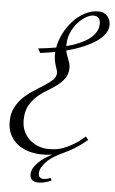

<svg xmlns="http://www.w3.org/2000/svg" viewBox="-83 -740 553 924"><g transform="rotate(5 194.0 -278.0)"><path d="M200.7 129.9Q188 135.7 171.6 140.4Q155.3 145 139.6 145Q115.7 145 106.4 134.5Q97.2 124 97.2 110.4Q97.2 93.8 105.7 78.4Q114.3 63 128.2 49.6Q142.1 36.1 159.2 24.9Q176.3 13.7 193.4 5.4Q181.2 7.3 169.2 8.1Q157.2 8.8 145 8.8Q109.9 8.8 78.9 -0.5Q47.9 -9.8 24.9 -27.8Q2 -45.9 -11.5 -72.8Q-24.9 -99.6 -24.9 -134.8Q-24.9 -174.8 -9.5 -204.1Q5.9 -233.4 28.8 -255.1Q51.8 -276.9 78.4 -293.5Q105 -310.1 127.9 -325Q150.9 -339.8 166.3 -354.5Q181.6 -369.1 181.6 -387.7Q181.6 -394.5 179 -402.6Q176.3 -410.6 172.9 -421.4Q169.4 -432.1 166.7 -445.8Q164.1 -459.5 164.1 -477.5Q164.1 -480 164.1 -482.7Q164.1 -485.4 164.6 -488.3Q147.5 -484.9 129.4 -482.2Q111.3 -479.5 92.8 -477.1L80.6 -498Q126.5 -502.4 167 -509.8Q172.9 -543 189.7 -576.9Q206.5 -610.8 231.4 -638.4Q256.3 -666 288.1 -683.3Q319.8 -700.7 355.5 -700.7Q380.9 -700.7 397.2 -683.8Q413.6 -667 413.6 -640.6Q413.6 -618.7 399.9 -598.4Q386.2 -578.1 360.6 -560.3Q335 -542.5 298.6 -527.1Q262.2 -511.7 216.8 -500Q218.8 -488.3 222.7 -477.8Q226.6 -467.3 230.2 -457.5Q233.9 -447.8 236.6 -438.2Q239.3 -428.7 239.3 -418Q239.3 -387.7 224.6 -367.2Q210 -346.7 188 -330.3Q166 -314 140.4 -298.8Q114.7 -283.7 92.8 -263.9Q70.8 -244.1 56.2 -216.6Q41.5 -189 41.5 -147.9Q41.5 -115.7 53.5 -91.8Q65.4 -67.9 84.5 -51.8Q103.5 -35.6 126.7 -27.8Q149.9 -20 171.9 -20Q186.5 -20 203.9 -21.7Q221.2 -23.4 242.7 -31Q264.2 -38.6 290 -53.7Q315.9 -68.8 346.7 -95.7L359.4 -80.1Q326.2 -52.7 299.8 -36.4Q273.4 -20 248 -8.8Q190.4 17.1 163.6 46.4Q136.7 75.7 136.7 100.6Q136.7 114.3 144 119.9Q151.4 125.5 162.1 125.5Q172.4 125.5 182.1 122.3Q191.9 119.1 195.8 117.7ZM214.8 -520.5Q287.1 -539.6 326.7 -570.3Q366.2 -601.1 366.2 -643.1Q366.2 -661.6 357.4 -670.2Q348.6 -678.7 332.5 -678.7Q317.9 -678.7 297.9 -667.7Q277.8 -656.7 259.3 -636.7Q240.7 -616.7 227.8 -587.9Q214.8 -559.1 214.8 -523.4Z"/></g></svg>

Font: Dynalight
Style: Regular
Weight: 400
Version: Version 1.000